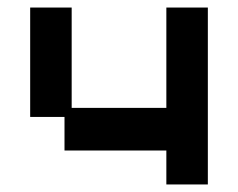

<svg xmlns="http://www.w3.org/2000/svg" viewBox="-20 -476 632 509"><path d="M421 13V-77H151V-166H60V-456H170V-190H421V-456H531V13Z"/></svg>

Font: Pixelify Sans Medium
Style: Regular
Weight: 500
Designer: Stefie Justprince
Foundry: Typecalism Foundryline
Version: Version 1.000;February 13, 2025;FontCreator 15.0.0.3015 64-b